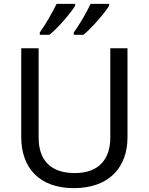

<svg xmlns="http://www.w3.org/2000/svg" viewBox="-20 -964 771 994"><path d="M545 -934V-944H449C428 -899 390 -834 362 -796V-784H412C457 -820 524 -899 545 -934ZM369 -934V-944H273C251 -899 214 -834 186 -796V-784H236C281 -820 348 -899 369 -934ZM640 -252V-714H551V-252C551 -144 496 -68 367 -68C242 -68 180 -135 180 -251V-714H90V-254C90 -95 184 10 362 10C551 10 640 -104 640 -252Z"/></svg>

Font: Noto Sans Sunuwar
Style: Regular
Weight: 400
Designer: Anshuman Pandey
Foundry: Jamra Patel LLC
Version: Version 1.000